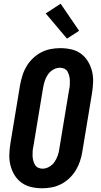

<svg xmlns="http://www.w3.org/2000/svg" viewBox="-20 -1001 540 1029"><path d="M206 8Q176 8 147.5 1.5Q119 -5 96 -21.5Q73 -38 58 -62.5Q43 -87 36 -115Q29 -143 30 -173Q31 -203 36 -234L88 -548Q93 -573 101 -598.5Q109 -624 123 -647Q137 -670 157 -689Q177 -708 201 -720.5Q225 -733 251 -738Q277 -743 303 -743Q333 -743 362 -736.5Q391 -730 413.5 -713.5Q436 -697 451 -672.5Q466 -648 473 -620Q480 -592 479 -562Q478 -532 473 -501L421 -187Q417 -162 408.5 -136.5Q400 -111 386 -88Q372 -65 352 -46Q332 -27 308 -14.5Q284 -2 258 3Q232 8 206 8ZM208 -97Q226 -97 243.5 -107Q261 -117 272 -133Q283 -149 289.5 -167.5Q296 -186 298 -204L350 -518Q353 -531 354 -544Q355 -557 354.5 -569.5Q354 -582 351 -594Q348 -606 342.5 -616.5Q337 -627 325.5 -632.5Q314 -638 301 -638Q283 -638 265.5 -628Q248 -618 237 -602Q226 -586 220 -567.5Q214 -549 211 -531L159 -217Q156 -204 155 -191Q154 -178 154.5 -165.5Q155 -153 158 -141Q161 -129 167 -118.5Q173 -108 184 -102.5Q195 -97 208 -97ZM339 -794 225 -929 305 -981 404 -836Z"/></svg>

Font: Iosevka Curly Slab Extrabold
Style: Italic
Weight: 800
Italic angle: -9°
Monospace: yes
Designer: Belleve Invis
Foundry: Belleve Invis
Version: Version 22.1.2; ttfautohint (v1.8.4)